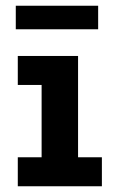

<svg xmlns="http://www.w3.org/2000/svg" viewBox="-20 -649 400 669"><path d="M42 -454H252V-101H335V0H42V-101H125V-353H42ZM35 -629H322V-547H35Z"/></svg>

Font: Podkova ExtraBold
Style: Regular
Weight: 800
Designer: Ilya Yudin
Foundry: Cyreal (www.cyreal.org)
Version: Version 2.103